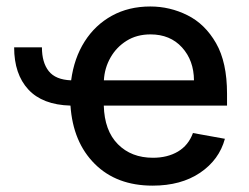

<svg xmlns="http://www.w3.org/2000/svg" viewBox="-20 -573 782 604"><path d="M460.2 11Q346.6 11 278.1 -57.4Q209.5 -125.7 201.7 -240.8Q113.6 -243.3 69.1 -291.5Q24.5 -339.8 24.5 -424H111.9Q111.9 -376.4 133.3 -349.3Q154.8 -322.1 203.8 -320.3Q213.1 -390.3 246.3 -442.5Q279.5 -494.7 332.2 -523.6Q384.9 -552.6 452.8 -552.6Q514.6 -552.6 569.8 -525Q625 -497.5 659.6 -437.3Q694.2 -377.1 694.2 -278.4V-240.8H306.5Q308.6 -161.9 350.9 -119.3Q393.1 -76.7 461.3 -76.7Q506.7 -76.7 539.8 -96.2Q572.8 -115.8 587 -154.5L687.5 -136.4Q669.4 -70 609.4 -29.5Q549.4 11 460.2 11ZM590.2 -320.3Q589.8 -382.8 552.6 -423.8Q515.3 -464.8 453.5 -464.8Q410.5 -464.8 378.4 -444.8Q346.2 -424.7 327.6 -391.9Q308.9 -359 306.8 -320.3Z"/></svg>

Font: Linik Sans Medium
Style: Regular
Weight: 500
Designer: Rasmus Andersson (font), Cristiano Sobral (main changes)
Foundry: rsms
Version: Version 3.018;June 1, 2022;FontCreator 14.0.0.2814 64-bit; t